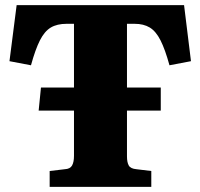

<svg xmlns="http://www.w3.org/2000/svg" viewBox="-20 -730 783 750"><path d="M174 0V-62L233 -69Q254 -70 261.5 -83.5Q269 -97 269 -121V-298H131L140 -388H269V-637H240Q203 -637 178.5 -622.5Q154 -608 136 -572.5Q118 -537 101 -475L17 -491L45 -710H699L726 -491L642 -475Q625 -537 607 -572.5Q589 -608 565 -622.5Q541 -637 506 -637H476V-388H608V-298H476V-119Q476 -96 483 -83.5Q490 -71 513 -69L571 -62V0Z"/></svg>

Font: Literata 36pt ExtraBold
Style: Regular
Weight: 800
Designer: Latin by Veronika Burian and Jose Scaglione. Greek by Irene Vlachou. Cyrillic by Vera Evstafieva.
Foundry: TypeTogether
Version: Version 3.002